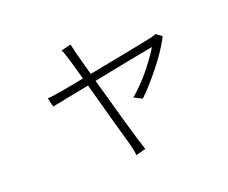

<svg xmlns="http://www.w3.org/2000/svg" viewBox="-112 -774 1224 1032"><g transform="rotate(-20 500.0 -258.0)"><path d="M824.2 -494.1 856.4 -470.7Q810.5 -377.9 703.1 -255.9Q668.9 -216.8 641.6 -191.4L595.7 -214.8Q680.7 -286.1 755.9 -394.5Q771.5 -417 782.2 -435.5Q694.3 -419.9 435.5 -368.2Q519.5 -66.4 542 6.8Q544.9 14.6 550.8 33.2Q557.6 57.6 561.5 67.4L504.9 82Q503.9 58.6 493.2 17.6Q466.8 -72.3 388.7 -358.4L174.8 -316.4L162.1 -367.2Q188.5 -369.1 238.3 -377.9H239.3Q247.1 -378.9 294.9 -387.7Q345.7 -397.5 376 -403.3Q353.5 -485.4 339.8 -530.3Q329.1 -568.4 319.3 -584L376 -597.7Q377 -592.8 379.9 -579.1Q385.7 -555.7 388.7 -541Q402.3 -493.2 423.8 -412.1Q717.8 -467.8 793 -484.4Q809.6 -488.3 824.2 -494.1Z"/></g></svg>

Font: Taipei Sans TC Beta Light
Style: Regular
Weight: 300
Designer: JT Foundry
Foundry: JT Foundry
Version: Version 1.000